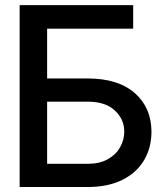

<svg xmlns="http://www.w3.org/2000/svg" viewBox="-20 -748 655 768"><path d="M58.6 0V-727.5H512.7V-633.3H168.5V-434.1H331.1Q452.1 -434.1 518.8 -376Q585.4 -317.9 585.9 -220.7Q585.4 -155.3 555.4 -105.7Q525.4 -56.2 468.5 -28.1Q411.6 0 331.1 0ZM168.5 -92.8H331.1Q377.9 -92.8 410.6 -110.8Q443.4 -128.9 460.2 -158.7Q477.1 -188.5 477.1 -221.7Q477.1 -271 439.2 -306.2Q401.4 -341.3 331.1 -341.3H168.5Z"/></svg>

Font: Inter Tight Medium
Style: Regular
Weight: 500
Designer: Rasmus Andersson
Foundry: rsms
Version: Version 3.004; ttfautohint (v1.8.4.7-5d5b)